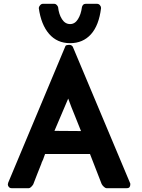

<svg xmlns="http://www.w3.org/2000/svg" viewBox="-20 -985 741 1005"><path d="M451 -179H216L209 -160Q207 -152 202.5 -143.5Q198 -135 196 -127Q184 -98 174.5 -73Q165 -48 154 -20Q149 -12 142.5 -6Q136 0 131 0H41Q32 0 26.5 -6Q21 -12 21 -20Q21 -23 23 -29L323 -745Q328 -750 339 -750H345Q351 -750 356 -746Q361 -742 362 -738L662 -24V-19Q662 -11 658 -5.5Q654 0 643 0H537Q532 0 524 -7Q516 -14 512 -22ZM404 -299Q386 -346 370 -384Q354 -422 337 -469L265 -300ZM265 -965Q271 -965 276.5 -959.5Q282 -954 284 -948Q288 -910 304.5 -884.5Q321 -859 347 -859Q372 -859 388 -884.5Q404 -910 409 -948Q410 -954 415 -959.5Q420 -965 428 -965H488Q497 -965 503 -958Q509 -951 509 -943Q498 -852 456 -805.5Q414 -759 347 -759Q279 -759 237 -807.5Q195 -856 183 -943Q183 -949 189.5 -957Q196 -965 204 -965Z"/></svg>

Font: Stadtwerke
Style: Bold
Weight: 700
Designer: Santiago Orozco
Foundry: Typemade
Version: Version 1.003